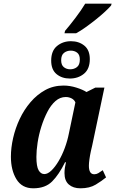

<svg xmlns="http://www.w3.org/2000/svg" viewBox="-20 -1009 627 1039"><path d="M160 10Q99 10 69 -39Q39 -88 39 -161Q39 -209 51 -262Q63 -315 86.5 -365Q110 -415 145 -456Q180 -497 224.5 -521.5Q269 -546 324 -546Q358 -546 393 -535Q428 -524 448 -511L496 -535H545L479 -222Q476 -210 471.5 -189.5Q467 -169 464 -147.5Q461 -126 461 -112Q461 -66 490 -66Q502 -66 512 -72Q522 -78 536 -88L554 -49Q531 -30 498 -10Q465 10 415 10Q376 10 352.5 -10.5Q329 -31 329 -72Q329 -87 331 -100.5Q333 -114 337 -131H332Q299 -64 262 -27Q225 10 160 10ZM220 -67Q238 -67 258 -86Q278 -105 297 -137Q316 -169 330.5 -208Q345 -247 353 -288L388 -455Q381 -470 366.5 -477Q352 -484 336 -484Q305 -484 280 -462Q255 -440 236 -403Q217 -366 203.5 -323Q190 -280 183.5 -237Q177 -194 177 -160Q177 -108 189 -87.5Q201 -67 220 -67ZM358 -584Q315 -584 286 -608Q257 -632 257 -681Q257 -734 288.5 -760Q320 -786 364 -786Q407 -786 436.5 -762Q466 -738 466 -689Q466 -636 434.5 -610Q403 -584 358 -584ZM360 -634Q381 -634 396.5 -646Q412 -658 412 -687Q412 -713 397.5 -724Q383 -735 363 -735Q342 -735 326.5 -723Q311 -711 311 -683Q311 -657 325.5 -645.5Q340 -634 360 -634ZM329 -829 332 -842Q357 -871 388.5 -912.5Q420 -954 441 -989H584L581 -979Q570 -966 548.5 -946Q527 -926 499.5 -904Q472 -882 444 -862Q416 -842 392 -829Z"/></svg>

Font: Noto Serif Condensed
Style: Bold Italic
Weight: 700
Width: 3
Italic angle: -12°
Designer: Monotype Design Team
Foundry: Monotype Imaging Inc.
Version: Version 2.014